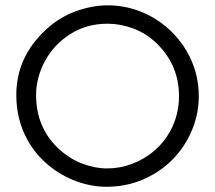

<svg xmlns="http://www.w3.org/2000/svg" viewBox="-20 -698 818 730"><path d="M151.9 -582.5Q203.1 -631.3 266.4 -654.5Q329.6 -677.7 389.6 -677.7Q450.7 -677.7 507.6 -656.7Q564.5 -635.7 611.1 -596.7Q657.7 -557.6 689 -504.9Q735.8 -425.3 735.8 -332.5Q735.8 -272 714.8 -215.6Q693.8 -159.2 655.5 -113Q617.2 -66.9 565.4 -36.6Q482.9 12.2 385.7 12.2Q327.1 12.2 269 -9.3Q210.9 -30.8 162.6 -71.3Q114.3 -111.8 84.5 -166Q42 -242.7 42 -336.9Q42 -479.5 151.9 -582.5ZM202.1 -133.3Q243.7 -94.7 292.2 -76.2Q340.8 -57.6 386.7 -57.6Q436.5 -57.6 482.9 -75.2Q529.3 -92.8 566.7 -124.8Q604 -156.7 627 -199.2Q660.6 -260.7 660.6 -332.5Q660.6 -449.2 577.6 -531.2Q536.6 -571.3 487.1 -589.6Q437.5 -607.9 389.2 -607.9Q309.6 -607.9 247.6 -568.6Q185.5 -529.3 151.4 -466.6Q117.2 -403.8 117.2 -336.4Q117.2 -213.4 202.1 -133.3Z"/></svg>

Font: NMS Futura Pro Book
Style: Regular
Weight: 400
Designer: Blend3rman
Version: Version 0.1